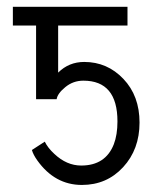

<svg xmlns="http://www.w3.org/2000/svg" viewBox="-20 -535 467 561"><path d="M323.2 -180.2Q323.2 -299.3 223.6 -299.3Q193.8 -299.3 170.9 -280.5Q147.9 -261.7 145.5 -245.1H85.4V-460.4H17.6V-515.1H352.5V-460.4H149.9V-322.8Q181.2 -354 226.1 -354Q293.5 -354 340.6 -304.4Q387.7 -254.9 387.7 -176.8Q387.7 -98.6 339.8 -46.6Q292 5.4 219.2 5.4Q140.1 5.4 88.9 -66.4Q77.1 -83 73.2 -96.7L110.8 -121.1Q119.6 -103 138.7 -85.4Q174.8 -51.3 217.3 -51.3Q288.1 -51.3 312.5 -113.3Q323.2 -141.1 323.2 -180.2Z"/></svg>

Font: News Cycle
Style: Regular
Weight: 500
Version: Version 0.5.2